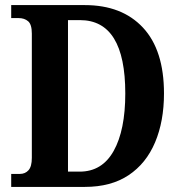

<svg xmlns="http://www.w3.org/2000/svg" viewBox="-20 -734 711 754"><path d="M24 0V-51H58Q79 -51 92 -65.5Q105 -80 105 -114V-602Q105 -638 90.5 -650.5Q76 -663 53 -663H24V-714H313Q459 -714 541.5 -625.5Q624 -537 624 -367Q624 -258 589 -175Q554 -92 485 -46Q416 0 313 0ZM293 -60Q381 -60 426.5 -141.5Q472 -223 472 -367Q472 -655 294 -655H247V-60Z"/></svg>

Font: Noto Serif Hebrew Condensed
Style: Bold
Weight: 700
Width: 3
Designer: Monotype Design Team
Foundry: Monotype Imaging Inc.
Version: Version 2.004; ttfautohint (v1.8.4.7-5d5b)